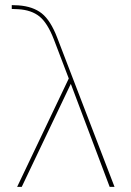

<svg xmlns="http://www.w3.org/2000/svg" viewBox="-20 -731 514 751"><path d="M409 0 257 -403 65 0H47L249 -424L191 -576Q166 -641 134.5 -666.5Q103 -692 51 -695L26 -696V-711L52 -710Q109 -706 143.5 -678.5Q178 -651 204 -583L428 0Z"/></svg>

Font: Ysabeau Thin
Style: Regular
Weight: 200
Designer: Christian Thalmann (Catharsis Fonts)
Version: Version 0.003